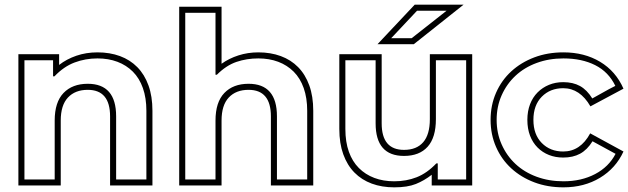

<svg xmlns="http://www.w3.org/2000/svg" viewBox="-20 -784 2700 825"><path d="M609 -308Q609 -363 594 -405.5Q579 -448 551 -476Q523 -504 484.5 -518.5Q446 -533 399 -533Q347 -533 300.5 -515.5Q254 -498 214 -456H208V-525H85V-13H215V-266Q215 -345 253 -384.5Q291 -424 357 -424Q479 -424 479 -284V-13H609ZM635 13H453V-284Q453 -398 357 -398Q303 -398 272 -365Q241 -332 241 -266V13H59V-551H234V-505Q266 -530 308 -544.5Q350 -559 399 -559Q452 -559 495.5 -543Q539 -527 570 -495.5Q601 -464 618 -417Q635 -370 635 -308Z M1300 -308Q1300 -363 1285 -405.5Q1270 -448 1242 -476Q1214 -504 1175.5 -518.5Q1137 -533 1090 -533Q1040 -533 996 -518Q952 -503 912 -463H906V-729H776V-13H906V-266Q906 -345 944 -384.5Q982 -424 1048 -424Q1170 -424 1170 -284V-13H1300ZM1326 13H1144V-284Q1144 -398 1048 -398Q994 -398 963 -365Q932 -332 932 -266V13H750V-755H932V-510Q964 -533 1004.5 -546Q1045 -559 1090 -559Q1143 -559 1186.5 -543Q1230 -527 1261 -495.5Q1292 -464 1309 -417Q1326 -370 1326 -308Z M1464 -230Q1464 -174 1479 -132Q1494 -90 1522 -62Q1550 -34 1588.5 -19.5Q1627 -5 1674 -5Q1726 -5 1770.5 -22.5Q1815 -40 1855 -82H1861V-13H1983V-525H1853V-272Q1853 -193 1817.5 -153.5Q1782 -114 1716 -114Q1594 -114 1594 -254V-525H1464ZM1438 -551H1620V-254Q1620 -140 1716 -140Q1770 -140 1798.5 -173Q1827 -206 1827 -272V-551H2009V13H1835V-33Q1803 -8 1767 6.5Q1731 21 1674 21Q1621 21 1577.5 5Q1534 -11 1503 -42.5Q1472 -74 1455 -121Q1438 -168 1438 -230ZM1661 -620H1749L1899 -738H1772ZM1762 -764H1972L1758 -594H1602Z M2114 -269Q2114 -212 2135.5 -163.5Q2157 -115 2195 -79.5Q2233 -44 2286 -24.5Q2339 -5 2401 -5Q2478 -5 2537 -36Q2596 -67 2625 -123L2526 -177Q2503 -140 2472.5 -123.5Q2442 -107 2400 -107Q2367 -107 2339 -118Q2311 -129 2290 -150Q2269 -171 2257.5 -201Q2246 -231 2246 -269Q2246 -306 2257.5 -336Q2269 -366 2290 -387Q2311 -408 2339 -419.5Q2367 -431 2400 -431Q2442 -431 2472 -414.5Q2502 -398 2525 -361Q2551 -375 2573.5 -388Q2596 -401 2624 -415Q2595 -475 2537.5 -504Q2480 -533 2401 -533Q2339 -533 2286 -513.5Q2233 -494 2195 -458.5Q2157 -423 2135.5 -374.5Q2114 -326 2114 -269ZM2088 -269Q2088 -332 2111.5 -385.5Q2135 -439 2177 -477.5Q2219 -516 2276 -537.5Q2333 -559 2401 -559Q2491 -559 2558.5 -518.5Q2626 -478 2659 -403L2517 -327Q2472 -405 2400 -405Q2344 -405 2308 -368.5Q2272 -332 2272 -269Q2272 -206 2308 -169.5Q2344 -133 2400 -133Q2474 -133 2516 -211L2659 -133Q2626 -61 2558 -20Q2490 21 2401 21Q2333 21 2276 -0.5Q2219 -22 2177 -60.5Q2135 -99 2111.5 -152.5Q2088 -206 2088 -269Z"/></svg>

Font: CMG Sans Outline
Style: Outline
Weight: 700
Designer: Julieta Ulanovsky
Foundry: Julieta Ulanovsky
Version: Version 7.200